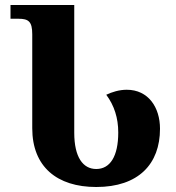

<svg xmlns="http://www.w3.org/2000/svg" viewBox="-20 -734 706 768"><path d="M365 14C534 14 620 -78 620 -219C620 -305 573 -375 487 -375C457 -375 428 -366 405 -355C437 -312 453 -262 453 -204C453 -108 420 -58 365 -58C312 -58 277 -105 277 -203V-714H22V-659H54C94 -659 109 -648 109 -597V-221C109 -67 208 14 365 14Z"/></svg>

Font: Noto Serif Georgian SemiCondensed ExtraBold
Style: Regular
Weight: 800
Width: 4
Designer: Monotype Design Team, Akaki Razmadze
Foundry: Google LLC
Version: Version 2.003